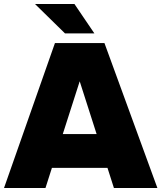

<svg xmlns="http://www.w3.org/2000/svg" viewBox="-22 -934 802 954"><path d="M544 0H760L497 -720H251L-2 0H204L236 -100H512ZM152 -914 301 -768H447L348 -914ZM290 -268 374 -530 458 -268Z"/></svg>

Font: Aspekta 900
Style: Regular
Weight: 900
Designer: Ivo Dolenc
Version: Version 2.000